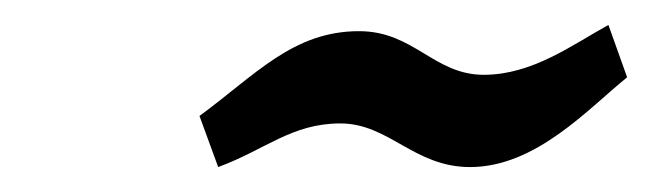

<svg xmlns="http://www.w3.org/2000/svg" viewBox="-20 -665 523 154"><path d="M140 -572 155 -531C193 -545 214 -566 253 -566C292 -566 312 -531 357 -531C410 -531 452 -578 483 -603L468 -645C439 -629 407 -605 368 -605C328 -605 312 -640 268 -640C215 -640 185 -605 140 -572Z"/></svg>

Font: Exo
Style: Regular Italic
Weight: 400
Designer: Natanael Gama
Version: Version 1.00